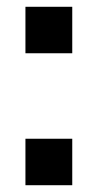

<svg xmlns="http://www.w3.org/2000/svg" viewBox="-20 -546 313 566"><path d="M55 -389V-526H193V-389ZM55 0V-137H193V0Z"/></svg>

Font: Archivo Narrow
Style: Bold
Weight: 700
Designer: Hector Gatti
Foundry: Omnibus-Type
Version: Version 3.002